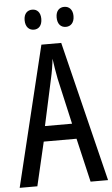

<svg xmlns="http://www.w3.org/2000/svg" viewBox="-60 -935 570 974"><g transform="rotate(-5 225.0 -447.5)"><path d="M99 -845C99 -810 118 -793 142 -793C166 -793 184 -810 184 -845C184 -878 166 -895 142 -895C118 -895 99 -879 99 -845ZM262 -845C262 -810 280 -793 305 -793C329 -793 348 -810 348 -845C348 -878 329 -895 305 -895C281 -895 262 -879 262 -845ZM361 0H450L274 -714H173L0 0H90L142 -223H309ZM240 -535 293 -301H155L206 -536C214 -571 220 -607 223 -638C227 -607 233 -572 240 -535Z"/></g></svg>

Font: Noto Sans Gujarati ExtraCondensed
Style: Regular
Weight: 400
Width: 2
Designer: Jelle Bosma - Monotype Design Team, Universal Thirst
Foundry: Monotype Imaging Inc.
Version: Version 2.106